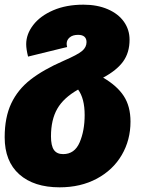

<svg xmlns="http://www.w3.org/2000/svg" viewBox="-44 -574 623 821"><path d="M514 -54Q514 25 476.5 89Q439 153 370 190Q301 227 211 227Q101 227 38.5 171.5Q-24 116 -24 13Q-24 -72 4 -131.5Q32 -191 86.5 -233.5Q141 -276 228 -314Q288 -340 307 -356Q326 -372 326 -394Q326 -409 317 -417Q308 -425 290 -425Q267 -425 254 -414Q241 -403 241 -387Q241 -381 243 -373L76 -332Q68 -364 68 -385Q68 -428 98 -467Q128 -506 183.5 -530Q239 -554 313 -554Q372 -554 417 -534.5Q462 -515 486 -481Q510 -447 510 -404Q510 -349 482.5 -311Q455 -273 397 -242Q457 -207 485.5 -163Q514 -119 514 -54ZM318 -82Q318 -153 290 -191Q228 -156 201 -109Q174 -62 174 9Q174 49 186.5 67Q199 85 226 85Q275 85 296.5 35Q318 -15 318 -82Z"/></svg>

Font: FiraGO Heavy
Style: Italic
Weight: 900
Italic angle: -8°
Designer: bBox Type GmbH
Foundry: bBox Type GmbH
Version: Version 1.001